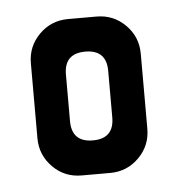

<svg xmlns="http://www.w3.org/2000/svg" viewBox="-34 -711 336 362"><g transform="rotate(-5 134.0 -530.0)"><path d="M53 -404Q75 -382 107 -382H161Q193 -382 215.5 -404.5Q238 -427 238 -459V-601Q238 -633 215.5 -655.5Q193 -678 161 -678H107Q75 -678 52.5 -655.5Q30 -633 30 -601V-459Q30 -427 53 -404ZM94 -486V-574Q94 -614 134 -614Q174 -614 174 -574V-486Q174 -446 134 -446Q94 -446 94 -486Z"/></g></svg>

Font: WDXL Lubrifont TC
Style: Regular
Weight: 400
Designer: [WDXL Lubrifont] Copyright 2020-2022 (c) NightFurySL2001, Skr-ZERO; [ZCOOL QingKe HuangYou] Copyright 2018-2022 (c) The 
Version: Version 2.001;hotconv 1.1.1;makeotfexe 2.6.0